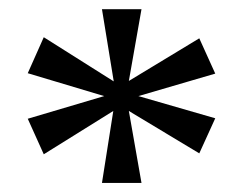

<svg xmlns="http://www.w3.org/2000/svg" viewBox="-20 -780 540 422"><path d="M209 -568.8 41 -519 76.2 -440.9 229 -536.1 204.1 -377.9H291L263.2 -536.1L418 -442.9L453.1 -520L284.2 -568.8L453.1 -618.2L418 -695.8L263.2 -602.1L291 -759.8H204.1L230 -601.1L76.2 -698.2L41 -619.1Z"/></svg>

Font: Gandom
Style: Regular
Weight: 400
Foundry: DejaVu fonts team - Redesigned by Saber Rastikerdar - Based on Samim Font
Version: Version 0.8